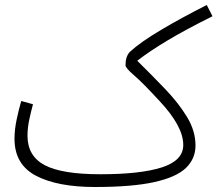

<svg xmlns="http://www.w3.org/2000/svg" viewBox="-20 -727 870 768"><path d="M360 21Q210 21 124 -24Q38 -69 38 -172Q38 -208 46.5 -248.5Q55 -289 65 -323L112 -310Q105 -285 97.5 -250.5Q90 -216 90 -184Q90 -103 158.5 -66.5Q227 -30 382 -30Q542 -30 627.5 -57.5Q713 -85 713 -147Q713 -185 689 -229Q665 -273 619 -322Q551 -396 516.5 -425.5Q482 -455 482 -466Q482 -502 500 -520Q541 -558 623.5 -607Q706 -656 807 -707L830 -662Q725 -610 651.5 -566Q578 -522 529 -484Q589 -425 642 -369.5Q695 -314 728.5 -258.5Q762 -203 762 -145Q762 -92 723.5 -55Q685 -18 596.5 1.5Q508 21 360 21Z"/></svg>

Font: Noto Sans Arabic UI SmCn Lt
Style: Regular
Weight: 300
Width: 4
Designer: Monotype Design Team, Nadine Chahine and Nizar Qandah
Foundry: Monotype Imaging Inc.
Version: Version 2.010; ttfautohint (v1.8.4.7-5d5b)